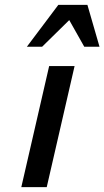

<svg xmlns="http://www.w3.org/2000/svg" viewBox="-20 -773 431 793"><path d="M391 -580 341 -753H221L91 -580H154L266 -690L328 -580ZM173 0 288 -500H183L68 0Z"/></svg>

Font: Perun Medium Italic
Style: Regular
Weight: 500
Italic angle: -12°
Foundry: Copyright (c) Stefan Peev, Context Ltd, 2016
Version: Version 1.026